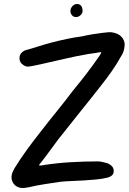

<svg xmlns="http://www.w3.org/2000/svg" viewBox="-20 -955 643 960"><path d="M176 -127Q188 -127 200 -130Q266 -140 333.5 -144Q401 -148 468 -148Q481 -148 493 -145Q505 -142 516 -139Q520 -138 523 -136.5Q526 -135 528 -133Q552 -119 548 -94Q547 -84 538.5 -77Q530 -70 518 -67Q489 -60 460 -57.5Q431 -55 402 -53Q372 -51 341.5 -50Q311 -49 281 -46Q241 -40 202 -34Q163 -28 125 -19Q115 -17 103.5 -15.5Q92 -14 81 -16Q58 -21 46 -39.5Q34 -58 39 -82Q41 -91 45.5 -100Q50 -109 54 -116Q83 -163 115.5 -207.5Q148 -252 182 -295Q223 -348 264 -398.5Q305 -449 345 -502Q379 -543 412 -586Q445 -629 476 -674Q479 -679 482 -683.5Q485 -688 486 -695Q470 -692 454 -689.5Q438 -687 422 -685Q364 -675 305.5 -661.5Q247 -648 189 -635Q173 -632 158.5 -628.5Q144 -625 129 -623Q113 -619 98 -629Q79 -640 77.5 -661Q76 -682 92 -695Q102 -703 108 -704Q141 -713 173.5 -723.5Q206 -734 237 -742Q275 -752 313 -760Q351 -768 389 -773Q415 -779 441.5 -783.5Q468 -788 494 -791Q510 -793 524.5 -794Q539 -795 555 -790Q580 -783 593.5 -763.5Q607 -744 602 -718Q599 -693 585 -673Q564 -635 538.5 -598.5Q513 -562 485 -527Q461 -497 437.5 -466.5Q414 -436 389 -406Q360 -369 330.5 -332.5Q301 -296 272 -259Q250 -230 228 -199.5Q206 -169 183 -140Q181 -138 178.5 -135Q176 -132 176 -127ZM362 -870Q349 -869 341 -877.5Q333 -886 332 -899Q332 -913 342 -924Q352 -935 365 -935Q392 -935 393 -900Q393 -889 383 -879.5Q373 -870 362 -870Z"/></svg>

Font: Delicious Handrawn
Style: Regular
Weight: 400
Designer: Agung Rohmat
Foundry: Agung Rohmat
Version: Version 1.002; ttfautohint (v1.8.4.7-5d5b);gftools[0.9.27]